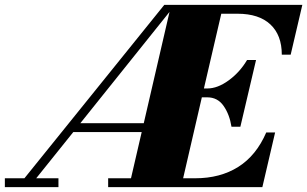

<svg xmlns="http://www.w3.org/2000/svg" viewBox="-65 -770 1264 790"><path d="M-45 -36.5H35.5L611 -750H1179L1131 -545H1094.5Q1094.5 -625.5 1047.5 -669.5Q1000.5 -713.5 912.5 -713.5H845.5L774 -406H788Q830.5 -406 876.2 -439.5Q922 -473 951.5 -523H988.5L924 -248.5H887.5Q879.5 -299 855 -334.2Q830.5 -369.5 788 -369.5H765.5L688.5 -36.5H738.5Q841 -36.5 915.2 -83.2Q989.5 -130 1030.5 -225H1067L1014.5 0H380V-36.5H474L518 -226.5H236.5L84 -36.5H175.5V0H-45ZM265.5 -263H526.5L632.5 -721Z"/></svg>

Font: Bodoni* 06pt Fatface
Style: Italic
Weight: 900
Italic angle: -13°
Version: Version 2.3